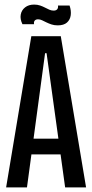

<svg xmlns="http://www.w3.org/2000/svg" viewBox="-20 -818 402 838"><path d="M6.7 0 116.7 -660H245.3L355.7 0H264.3L183.3 -585.7H176.7L97.7 0ZM89.3 -144V-212.7H268.3V-144ZM232 -707.3Q216.3 -707.3 204.2 -711.5Q192 -715.7 182.2 -720.5Q172.3 -725.3 163.7 -729.5Q155 -733.7 146.3 -733.7Q136.3 -733.7 131.5 -728Q126.7 -722.3 128.7 -712.3H78Q67 -734.7 70.5 -754.2Q74 -773.7 89.5 -785.8Q105 -798 129 -798Q143.3 -798 155 -794Q166.7 -790 176.5 -784.8Q186.3 -779.7 195.3 -775.7Q204.3 -771.7 214.3 -771.7Q225 -771.7 229.8 -777.7Q234.7 -783.7 233 -793.7H283.7Q291.3 -771.3 288.7 -751.5Q286 -731.7 272.2 -719.5Q258.3 -707.3 232 -707.3Z"/></svg>

Font: Bricolage Grotesque 96pt ExtraBold Condensed
Style: Regular
Weight: 800
Width: 3
Version: Version 1.001;gftools[0.9.33.dev8+g029e19f]